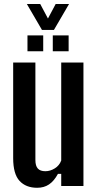

<svg xmlns="http://www.w3.org/2000/svg" viewBox="-20 -904 474 933"><path d="M160.5 8.5Q106 8.5 75 -25Q44 -58.5 44 -135.5V-600H152V-126.5Q152 -98 163.8 -85Q175.5 -72 200.5 -72Q224 -72 246.2 -85.8Q268.5 -99.5 277.5 -124V-600H385.5V0H277.5V-59H261.5Q242.5 -24 218.2 -7.8Q194 8.5 160.5 8.5ZM236.5 -655V-732H313.5V-655ZM113.5 -655V-732H190V-655ZM184 -758.5 110.5 -884.5H175.5L213 -814L250.5 -884.5H315.5L242 -758.5Z"/></svg>

Font: Big Shoulders Display Thin
Style: Bold
Weight: 700
Version: Version 2.002